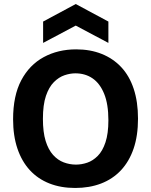

<svg xmlns="http://www.w3.org/2000/svg" viewBox="-20 -919 750 953"><path d="M353 14Q282 14 225 -8.5Q168 -31 128 -74.5Q88 -118 66.5 -181.5Q45 -245 45 -327Q45 -444 85.5 -520.5Q126 -597 197 -635.5Q268 -674 358 -674Q428 -674 484.5 -651.5Q541 -629 581.5 -586Q622 -543 643.5 -478.5Q665 -414 665 -330Q665 -245 643 -181Q621 -117 580 -73.5Q539 -30 481.5 -8Q424 14 353 14ZM357 -102Q385 -102 413 -111.5Q441 -121 465 -145Q489 -169 503.5 -212.5Q518 -256 518 -322Q518 -402 497 -453.5Q476 -505 439.5 -530Q403 -555 354 -555Q328 -555 300 -545.5Q272 -536 247.5 -511.5Q223 -487 208 -443Q193 -399 193 -329Q193 -263 206.5 -219.5Q220 -176 243.5 -150Q267 -124 296.5 -113Q326 -102 357 -102ZM194 -706V-812L356 -899L518 -812V-706L356 -792Z"/></svg>

Font: Bricolage Grotesque 18pt
Style: Bold
Weight: 700
Designer: Mathieu Triay
Foundry: Atelier Triay
Version: Version 1.000;gftools[0.9.30]